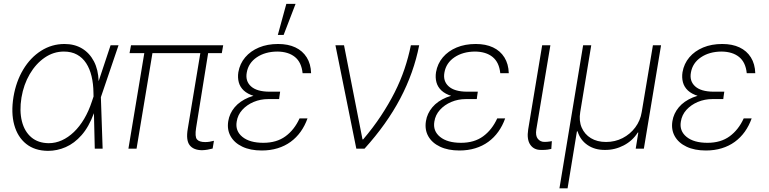

<svg xmlns="http://www.w3.org/2000/svg" viewBox="-20 -785 4059 1014"><path d="M233.4 11.7Q163.6 11.2 118.2 -25.1Q72.8 -61.5 55.2 -125.5Q37.6 -189.5 51.3 -273.9Q64.9 -355 102.8 -418Q140.6 -481 197 -516.8Q253.4 -552.7 320.8 -552.7Q374 -552.7 413.6 -528.8Q453.1 -504.9 476.1 -460.9Q499 -417 501 -356L516.1 -356.9L512.7 -273.4L522 0H480.5L473.6 -295.4Q473.1 -342.3 463.6 -382.1Q454.1 -421.9 435.1 -451.2Q416 -480.5 386.7 -496.6Q357.4 -512.7 317.4 -512.7Q262.7 -512.7 216.1 -480.7Q169.4 -448.7 137.2 -393.8Q105 -338.9 93.3 -269.5Q82 -198.7 95.7 -144.5Q109.4 -90.3 145.5 -59.8Q181.6 -29.3 237.3 -28.8Q272.9 -28.8 306.6 -43.9Q340.3 -59.1 370.4 -87.9Q400.4 -116.7 424.6 -157.5Q448.7 -198.2 465.8 -250.5L564 -545.9H606L512.7 -271.5L488.8 -187L475.6 -186Q449.2 -114.7 410.9 -71.3Q372.6 -27.8 327.1 -8.1Q281.7 11.7 233.4 11.7Z M1158.7 -545.9 1151.4 -504.4H664.1L671.9 -545.9ZM792 -545.9 701.2 0H658.2L749 -545.9ZM1044.9 -545.9H1085.9L1015.6 -109.4Q1008.3 -63 1020.3 -48.8Q1032.2 -34.7 1063.5 -34.7Q1074.7 -34.7 1086.2 -36.4Q1097.7 -38.1 1109.9 -41.5L1103 -0.5Q1089.8 2.9 1076.2 5.4Q1062.5 7.8 1046.9 8.3Q1001.5 7.8 981.4 -18.6Q961.4 -44.9 971.7 -105Z M1407.7 -290H1457.5L1454.1 -261.7H1396Q1355.5 -261.7 1319.6 -246.6Q1283.7 -231.4 1259.5 -204.8Q1235.4 -178.2 1230 -142.6Q1221.7 -93.3 1260.3 -62Q1298.8 -30.8 1370.6 -30.8Q1440.9 -30.8 1487.8 -65.2Q1534.7 -99.6 1562 -159.7H1604Q1590.3 -121.1 1567.9 -89.6Q1545.4 -58.1 1514.9 -35.9Q1484.4 -13.7 1446 -2Q1407.7 9.8 1362.3 9.8Q1302.2 9.8 1260 -10.3Q1217.8 -30.3 1198 -65.4Q1178.2 -100.6 1185.5 -145.5Q1191.9 -185.5 1219.2 -218.3Q1246.6 -251 1293.7 -270.5Q1340.8 -290 1407.7 -290ZM1454.6 -267.6H1404.3Q1355.5 -267.6 1321.3 -278.1Q1287.1 -288.6 1267.3 -307.1Q1247.6 -325.7 1241 -350.6Q1234.4 -375.5 1238.8 -403.8Q1246.6 -448.7 1274.9 -482.2Q1303.2 -515.6 1347.7 -534.2Q1392.1 -552.7 1448.7 -552.7Q1501.5 -552.7 1539.8 -534.7Q1578.1 -516.6 1599.9 -481.9Q1621.6 -447.3 1623 -398.4H1578.1Q1572.3 -456.1 1537.6 -484.1Q1502.9 -512.2 1444.3 -512.7Q1380.4 -512.2 1336.2 -482.4Q1292 -452.6 1283.2 -401.9Q1274.9 -356.9 1305.4 -329.1Q1335.9 -301.3 1401.9 -300.8H1459.5ZM1447.3 -600.6 1492.2 -764.6H1541L1478 -600.6Z M1861.8 0 1751.5 -545.9H1796.9L1894.5 -48.8H1897.9Q1950.7 -110.8 1991.7 -172.9Q2032.7 -234.9 2064 -296.6Q2095.2 -358.4 2116.2 -420.7Q2137.2 -482.9 2149.9 -545.9H2193.8Q2165.5 -400.9 2094 -265.1Q2022.5 -129.4 1905.3 0Z M2451.7 -290H2501.5L2498 -261.7H2439.9Q2399.4 -261.7 2363.5 -246.6Q2327.6 -231.4 2303.5 -204.8Q2279.3 -178.2 2273.9 -142.6Q2265.6 -93.3 2304.2 -62Q2342.8 -30.8 2414.6 -30.8Q2484.9 -30.8 2531.7 -65.2Q2578.6 -99.6 2606 -159.7H2647.9Q2634.3 -121.1 2611.8 -89.6Q2589.4 -58.1 2558.8 -35.9Q2528.3 -13.7 2490 -2Q2451.7 9.8 2406.2 9.8Q2346.2 9.8 2304 -10.3Q2261.7 -30.3 2241.9 -65.4Q2222.2 -100.6 2229.5 -145.5Q2235.8 -185.5 2263.2 -218.3Q2290.5 -251 2337.6 -270.5Q2384.8 -290 2451.7 -290ZM2498.5 -267.6H2448.2Q2399.4 -267.6 2365.2 -278.1Q2331.1 -288.6 2311.3 -307.1Q2291.5 -325.7 2284.9 -350.6Q2278.3 -375.5 2282.7 -403.8Q2290.5 -448.7 2318.8 -482.2Q2347.2 -515.6 2391.6 -534.2Q2436 -552.7 2492.7 -552.7Q2545.4 -552.7 2583.7 -534.7Q2622.1 -516.6 2643.8 -481.9Q2665.5 -447.3 2667 -398.4H2622.1Q2616.2 -456.1 2581.5 -484.1Q2546.9 -512.2 2488.3 -512.7Q2424.3 -512.2 2380.1 -482.4Q2335.9 -452.6 2327.1 -401.9Q2318.8 -356.9 2349.4 -329.1Q2379.9 -301.3 2445.8 -300.8H2503.4Z M2843.3 -545.9H2886.7L2812.5 -101.6Q2807.1 -68.4 2820.3 -52Q2833.5 -35.6 2855 -35.6Q2869.6 -35.6 2880.9 -37.4Q2892.1 -39.1 2894.5 -39.6L2891.6 1.5Q2886.2 2.9 2872.6 5.1Q2858.9 7.3 2837.4 6.8Q2799.8 7.3 2780.5 -20.8Q2761.2 -48.8 2769.5 -101.6Z M2934.6 209.5 3059.6 -545.9H3102.5L3044.4 -193.4Q3036.6 -147 3052 -111.3Q3067.4 -75.7 3100.6 -55.4Q3133.8 -35.2 3180.7 -35.2Q3228 -35.2 3268.1 -55.7Q3308.1 -76.2 3335 -112.1Q3361.8 -147.9 3369.1 -193.4L3428.2 -545.9H3471.2L3380.4 0H3337.4L3351.1 -85H3348.1Q3321.3 -42 3274.4 -17.3Q3227.5 7.3 3174.8 6.8Q3121.6 7.3 3083 -19Q3044.4 -45.4 3030.3 -91.3H3026.9L2977.5 209.5Z M3753.4 -290H3803.2L3799.8 -261.7H3741.7Q3701.2 -261.7 3665.3 -246.6Q3629.4 -231.4 3605.2 -204.8Q3581.1 -178.2 3575.7 -142.6Q3567.4 -93.3 3606 -62Q3644.5 -30.8 3716.3 -30.8Q3786.6 -30.8 3833.5 -65.2Q3880.4 -99.6 3907.7 -159.7H3949.7Q3936 -121.1 3913.6 -89.6Q3891.1 -58.1 3860.6 -35.9Q3830.1 -13.7 3791.7 -2Q3753.4 9.8 3708 9.8Q3647.9 9.8 3605.7 -10.3Q3563.5 -30.3 3543.7 -65.4Q3523.9 -100.6 3531.2 -145.5Q3537.6 -185.5 3564.9 -218.3Q3592.3 -251 3639.4 -270.5Q3686.5 -290 3753.4 -290ZM3800.3 -267.6H3750Q3701.2 -267.6 3667 -278.1Q3632.8 -288.6 3613 -307.1Q3593.3 -325.7 3586.7 -350.6Q3580.1 -375.5 3584.5 -403.8Q3592.3 -448.7 3620.6 -482.2Q3648.9 -515.6 3693.4 -534.2Q3737.8 -552.7 3794.4 -552.7Q3847.2 -552.7 3885.5 -534.7Q3923.8 -516.6 3945.6 -481.9Q3967.3 -447.3 3968.8 -398.4H3923.8Q3918 -456.1 3883.3 -484.1Q3848.6 -512.2 3790 -512.7Q3726.1 -512.2 3681.9 -482.4Q3637.7 -452.6 3628.9 -401.9Q3620.6 -356.9 3651.1 -329.1Q3681.6 -301.3 3747.6 -300.8H3805.2Z"/></svg>

Font: Inter Tight ExtraLight
Style: Italic
Weight: 250
Italic angle: -9.39999°
Designer: Rasmus Andersson
Foundry: rsms
Version: Version 3.004